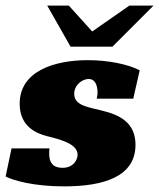

<svg xmlns="http://www.w3.org/2000/svg" viewBox="-37 -655 566 683"><path d="M437 -304 460 -405C419 -426 349 -441 276 -441C158 -441 33 -403 33 -286C33 -203 95 -180 129 -171C178 -159 239 -143 239 -105C239 -86 224 -58 185 -58C151 -58 138 -77 138 -108C138 -114 138 -121 139 -127H4L-17 -27C11 -13 83 8 191 8C333 8 445 -27 445 -140C445 -220 387 -247 324 -262C278 -274 227 -279 227 -321C227 -353 256 -374 278 -374C303 -374 310 -349 310 -325C310 -317 308 -310 307 -304ZM423 -635 291 -543 208 -635H131L214 -489H363L509 -635Z"/></svg>

Font: Racing Sans One
Style: Regular
Weight: 400
Designer: Pablo Impallari, Rodrigo Fuenzalida
Foundry: Pablo Impallari, Rodrigo Fuenzalida
Version: Version 1.001